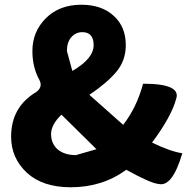

<svg xmlns="http://www.w3.org/2000/svg" viewBox="-20 -778 813 812"><path d="M263 -562 286 -478Q376 -530 376 -587Q376 -642 328 -642Q300 -642 281 -620Q263 -599 263 -562ZM279 14Q160 14 93 -48Q27 -110 27 -200Q27 -325 132 -388Q162 -409 147 -439Q117 -493 117 -562Q117 -644 174 -701Q231 -758 324 -758Q410 -758 461 -711Q512 -665 512 -587Q512 -521 471 -473Q431 -426 358 -377L501 -250Q559 -325 585 -424Q747 -424 725 -360Q705 -285 623 -175Q701 -137 751 -130Q709 14 651 0Q619 -2 514 -60Q413 14 279 14ZM224 -146Q253 -122 301 -122L388 -147L240 -293Q196 -251 196 -211Q196 -171 224 -146Z"/></svg>

Font: Swei Half Moon CJK SC
Style: Black
Weight: 900
Version: Version 2.071